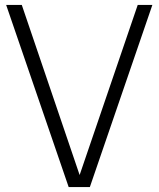

<svg xmlns="http://www.w3.org/2000/svg" viewBox="-20 -760 644 780"><path d="M539.5 -740H599L345 0H259L5 -740H68.5L303.5 -49Z"/></svg>

Font: Encode Sans Semi Condensed Light
Style: Regular
Weight: 300
Width: 4
Designer: Multiple Designers
Foundry: Impallari Type
Version: Version 2.000